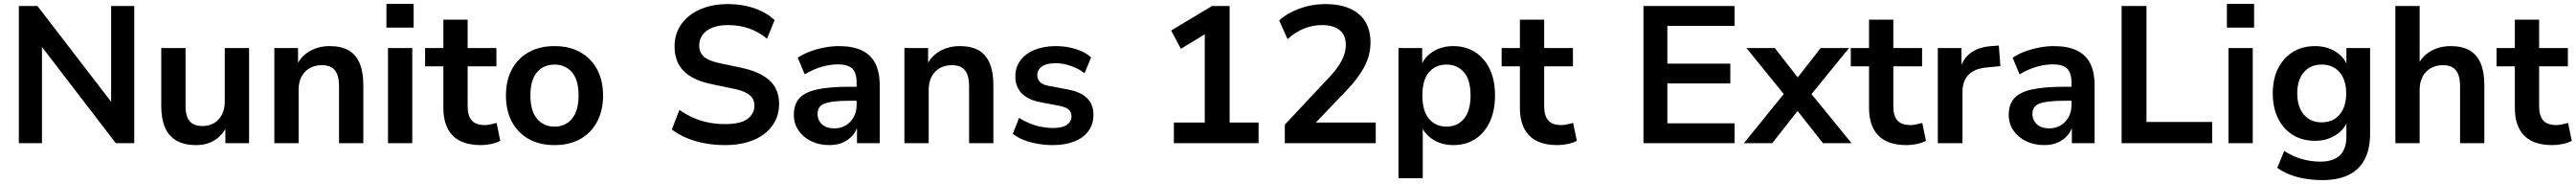

<svg xmlns="http://www.w3.org/2000/svg" viewBox="-20 -736 13257 946"><path d="M77 0V-705H173L578 -179H552V-705H671V0H576L171 -527H196V0Z M990 10Q929 10 889 -12.5Q849 -35 829.5 -80Q810 -125 810 -192V-489H935V-190Q935 -156 944.3 -133Q953.5 -110 973.4 -99Q993.3 -88 1023.4 -88Q1057 -88 1082.5 -103.5Q1108 -119 1122.5 -147.4Q1137 -175.9 1137 -214V-489H1262V0H1140V-102H1154Q1133 -48 1090.5 -19Q1048 10 990 10Z M1392 0V-489H1514V-391H1503Q1525 -444 1571.5 -471.5Q1618 -499 1677 -499Q1736 -499 1774.2 -477.2Q1812.3 -455.3 1831.2 -410.5Q1850 -365.7 1850 -298V0H1725V-292Q1725 -330 1715.5 -354Q1706 -378 1686.5 -389.5Q1667 -401 1637 -401Q1601 -401 1573.8 -385.5Q1546.6 -370 1531.8 -341.6Q1517 -313.2 1517 -275V0Z M1969 -594V-716H2109V-594ZM1977 0V-489H2102V0Z M2456 10Q2358 10 2310 -39Q2262 -88 2262 -182V-395H2168V-489H2262V-635H2387V-489H2535V-395H2387V-189Q2387 -141 2408 -117Q2429 -93 2476 -93Q2490 -93 2505 -96.5Q2520 -100 2536 -104L2555 -12Q2537 -2 2509.5 4Q2482 10 2456 10Z M2834 10Q2757.9 10 2701.9 -21Q2646 -52 2615 -109.5Q2584 -167 2584 -245Q2584 -323 2615 -380Q2646 -437 2701.9 -468Q2757.9 -499 2834 -499Q2910.1 -499 2966.1 -468Q3022 -437 3053 -379.8Q3084 -322.6 3084 -245Q3084 -167 3053 -109.5Q3022 -52 2966.1 -21Q2910.1 10 2834 10ZM2833.6 -85Q2890 -85 2924 -125.5Q2958 -166 2958 -245.5Q2958 -325 2924 -364.5Q2890 -404 2833.6 -404Q2778 -404 2744 -364.5Q2710 -325 2710 -245.5Q2710 -166 2744 -125.5Q2778 -85 2833.6 -85Z M3712 10Q3657 10 3606.5 0.5Q3556 -9 3513.5 -27Q3471 -45 3438 -70L3477 -171Q3510 -148 3546.5 -131.5Q3583 -115 3624.5 -106.5Q3666 -98 3712 -98Q3791 -98 3827 -124.5Q3863 -151 3863 -193Q3863 -216 3852 -232.5Q3841 -249 3816 -261Q3791 -273 3750 -281L3640 -304Q3545 -324 3498.5 -371.5Q3452 -419 3452 -497Q3452 -563 3487 -612Q3522 -661 3584 -688Q3646 -715 3727 -715Q3775 -715 3819.5 -705.5Q3864 -696 3901.5 -677.5Q3939 -659 3967 -633L3928 -537Q3886 -572 3836 -589.5Q3786 -607 3726 -607Q3680 -607 3647 -594Q3614 -581 3596.5 -557.5Q3579 -534 3579 -502Q3579 -466 3603 -444.5Q3627 -423 3685 -411L3794 -388Q3893 -367 3941.5 -322Q3990 -277 3990 -202Q3990 -139 3956 -91Q3922 -43 3859.5 -16.5Q3797 10 3712 10Z M4249 10Q4196 10 4154.5 -10.5Q4113 -31 4089.5 -66Q4066 -101 4066 -145Q4066 -199 4094 -230.5Q4122 -262 4185 -276Q4248 -290 4354 -290H4404V-218H4355Q4308 -218 4276 -214.5Q4244 -211 4224.5 -203.5Q4205 -196 4196.5 -183Q4188 -170 4188 -151Q4188 -118 4211 -97Q4234 -76 4275 -76Q4308 -76 4333.5 -91.5Q4359 -107 4374 -134Q4389 -161 4389 -196V-311Q4389 -361 4367 -383Q4345 -405 4293 -405Q4252 -405 4209 -392.5Q4166 -380 4122 -354L4086 -439Q4112 -457 4147.5 -470.5Q4183 -484 4222.5 -491.5Q4262 -499 4297 -499Q4369 -499 4415.5 -477Q4462 -455 4485 -410.5Q4508 -366 4508 -296V0H4391V-104H4399Q4392 -69 4371.5 -43.5Q4351 -18 4320 -4Q4289 10 4249 10Z M4635 0V-489H4757V-391H4746Q4768 -444 4814.5 -471.5Q4861 -499 4920 -499Q4979 -499 5017.2 -477.2Q5055.3 -455.3 5074.2 -410.5Q5093 -365.7 5093 -298V0H4968V-292Q4968 -330 4958.5 -354Q4949 -378 4929.5 -389.5Q4910 -401 4880 -401Q4844 -401 4816.8 -385.5Q4789.6 -370 4774.8 -341.6Q4760 -313.2 4760 -275V0Z M5399 10Q5358 10 5319.5 3Q5281 -4 5249 -16.5Q5217 -29 5193 -48L5225 -130Q5250 -114 5279 -102Q5308 -90 5339 -84Q5370 -78 5400 -78Q5448 -78 5471.5 -94.5Q5495 -111 5495 -138Q5495 -161 5479.5 -173.5Q5464 -186 5433 -192L5333 -211Q5271 -223 5238.5 -256.5Q5206 -290 5206 -343Q5206 -391 5232.5 -426Q5259 -461 5306 -480Q5353 -499 5414 -499Q5449 -499 5482 -492.5Q5515 -486 5544.5 -473.5Q5574 -461 5596 -441L5562 -359Q5543 -375 5518 -386.5Q5493 -398 5466.5 -404.5Q5440 -411 5415 -411Q5366 -411 5342.5 -394Q5319 -377 5319 -349Q5319 -328 5333 -314Q5347 -300 5376 -295L5476 -276Q5541 -264 5574.5 -232Q5608 -200 5608 -146Q5608 -97 5582 -62Q5556 -27 5509 -8.5Q5462 10 5399 10Z M6022 0V-106H6181V-597H6243L6058 -485L6008 -579L6218 -705H6309V-106H6458V0Z M6593 0V-95L6821 -338Q6852 -371 6870.5 -399Q6889 -427 6898 -453Q6907 -479 6907 -505Q6907 -555 6875.5 -581Q6844 -607 6784 -607Q6737 -607 6692.5 -589.5Q6648 -572 6607 -535L6564 -631Q6606 -669 6669 -692Q6732 -715 6800 -715Q6876 -715 6928 -692Q6980 -669 7007 -625Q7034 -581 7034 -518Q7034 -486 7026.5 -455.5Q7019 -425 7003.5 -395Q6988 -365 6964.5 -333.5Q6941 -302 6908 -268L6720 -72V-106H7061V0Z M7178 180V-489H7300V-386H7290Q7305 -437 7351.5 -468Q7398 -499 7460 -499Q7524 -499 7572.5 -468Q7621 -437 7648 -380.5Q7675 -324 7675 -245Q7675 -167 7648 -109.5Q7621 -52 7573 -21Q7525 10 7460 10Q7399 10 7353 -20.5Q7307 -51 7291 -100H7303V180ZM7425 -85Q7481 -85 7515 -125.5Q7549 -166 7549 -245Q7549 -325 7515 -364.5Q7481 -404 7425 -404Q7369 -404 7335 -364.5Q7301 -325 7301 -245Q7301 -166 7335 -125.5Q7369 -85 7425 -85Z M7997 10Q7899 10 7851 -39Q7803 -88 7803 -182V-395H7709V-489H7803V-635H7928V-489H8076V-395H7928V-189Q7928 -141 7949 -117Q7970 -93 8017 -93Q8031 -93 8046 -96.5Q8061 -100 8077 -104L8096 -12Q8078 -2 8050.5 4Q8023 10 7997 10Z M8439 0V-705H8908V-603H8562V-409H8886V-307H8562V-102H8908V0Z M8956 0 9185 -282V-223L8969 -489H9115L9255 -310H9211L9351 -489H9497L9281 -224V-280L9510 0H9363L9211 -192H9253L9102 0Z M9794 10Q9696 10 9648 -39Q9600 -88 9600 -182V-395H9506V-489H9600V-635H9725V-489H9873V-395H9725V-189Q9725 -141 9746 -117Q9767 -93 9814 -93Q9828 -93 9843 -96.5Q9858 -100 9874 -104L9893 -12Q9875 -2 9847.5 4Q9820 10 9794 10Z M9954 0V-489H10076V-371H10066Q10080 -431 10121 -462.5Q10162 -494 10230 -499L10268 -502L10276 -396L10204 -389Q10143 -383 10112 -351.5Q10081 -320 10081 -263V0Z M10502 10Q10449 10 10407.5 -10.5Q10366 -31 10342.5 -66Q10319 -101 10319 -145Q10319 -199 10347 -230.5Q10375 -262 10438 -276Q10501 -290 10607 -290H10657V-218H10608Q10561 -218 10529 -214.5Q10497 -211 10477.5 -203.5Q10458 -196 10449.5 -183Q10441 -170 10441 -151Q10441 -118 10464 -97Q10487 -76 10528 -76Q10561 -76 10586.5 -91.5Q10612 -107 10627 -134Q10642 -161 10642 -196V-311Q10642 -361 10620 -383Q10598 -405 10546 -405Q10505 -405 10462 -392.5Q10419 -380 10375 -354L10339 -439Q10365 -457 10400.5 -470.5Q10436 -484 10475.5 -491.5Q10515 -499 10550 -499Q10622 -499 10668.5 -477Q10715 -455 10738 -410.5Q10761 -366 10761 -296V0H10644V-104H10652Q10645 -69 10624.5 -43.5Q10604 -18 10573 -4Q10542 10 10502 10Z M10900 0V-705H11028V-109H11366V0Z M11442 -594V-716H11582V-594ZM11450 0V-489H11575V0Z M11933 190Q11865 190 11805.5 174.5Q11746 159 11701 127L11737 40Q11765 58 11796 70.5Q11827 83 11859 89Q11891 95 11923 95Q11990 95 12023.5 62.5Q12057 30 12057 -34V-124H12066Q12051 -73 12003.5 -42.5Q11956 -12 11896 -12Q11830 -12 11781 -42.5Q11732 -73 11705 -128Q11678 -183 11678 -256Q11678 -329 11705 -383.5Q11732 -438 11781 -468.5Q11830 -499 11896 -499Q11958 -499 12004.5 -468.5Q12051 -438 12065 -388H12057V-489H12179V-49Q12179 30 12151 83.5Q12123 137 12068 163.5Q12013 190 11933 190ZM11930 -107Q11988 -107 12022 -147Q12056 -187 12056 -256Q12056 -325 12022 -364.5Q11988 -404 11930 -404Q11872 -404 11838 -364.5Q11804 -325 11804 -256Q11804 -187 11838 -147Q11872 -107 11930 -107Z M12309 0V-705H12434V-391H12420Q12442 -444 12488.5 -471.5Q12535 -499 12594 -499Q12653 -499 12691 -477Q12729 -455 12748 -410.5Q12767 -366 12767 -298V0H12642V-292Q12642 -330 12632.5 -354Q12623 -378 12603.5 -389.5Q12584 -401 12554 -401Q12518 -401 12491 -385.5Q12464 -370 12449 -341.5Q12434 -313 12434 -275V0Z M13118 10Q13020 10 12972 -39Q12924 -88 12924 -182V-395H12830V-489H12924V-635H13049V-489H13197V-395H13049V-189Q13049 -141 13070 -117Q13091 -93 13138 -93Q13152 -93 13167 -96.5Q13182 -100 13198 -104L13217 -12Q13199 -2 13171.5 4Q13144 10 13118 10Z"/></svg>

Font: Nunito Sans 12pt ExtraLight
Style: Regular
Weight: 200
Designer: Vernon Adams
Foundry: Vernon Adams
Version: Version 3.101;gftools[0.9.27]